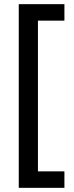

<svg xmlns="http://www.w3.org/2000/svg" viewBox="-20 -740 356 921"><path d="M289 161H70V-720H289V-641H162V82H289Z"/></svg>

Font: Noto Sans Condensed Medium
Style: Regular
Weight: 500
Width: 3
Designer: Monotype Design Team
Foundry: Monotype Imaging Inc.
Version: Version 2.013; ttfautohint (v1.8.4.7-5d5b)